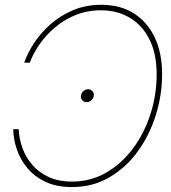

<svg xmlns="http://www.w3.org/2000/svg" viewBox="-20 -757 700 787"><path d="M395.5 -737.3Q473.1 -737.3 528.8 -702.1Q584.5 -667 614.5 -603Q644.5 -539.1 644.5 -452.1Q644.5 -368.2 618.9 -285.9Q593.3 -203.6 545.2 -137Q497.1 -70.3 428.7 -30.3Q360.4 9.8 274.9 9.8Q210.4 9.8 164.8 -12.5Q119.1 -34.7 90.3 -70.3Q61.5 -106 48.1 -147.5Q34.7 -189 34.2 -227.5H56.6Q58.1 -190.4 71.3 -152.3Q84.5 -114.3 111.1 -82.8Q137.7 -51.3 178.5 -32Q219.2 -12.7 275.4 -12.7Q351.6 -12.7 415 -49.3Q478.5 -85.9 524.9 -148.2Q571.3 -210.4 596.7 -289.3Q622.1 -368.2 622.1 -452.1Q622.1 -538.1 592 -596.7Q562 -655.3 510.5 -685.1Q459 -714.8 394.5 -714.8Q337.9 -714.8 290.3 -695.6Q242.7 -676.3 205.3 -644.5Q168 -612.8 141.8 -575Q115.7 -537.1 102.1 -500H79.1Q92.3 -538.6 119.4 -580.1Q146.5 -621.6 186.5 -657.2Q226.6 -692.9 279.1 -715.1Q331.5 -737.3 395.5 -737.3ZM335.4 -338.4Q323.7 -338.4 316.9 -346.7Q310.1 -355 312 -366.2Q314 -377 322.3 -384Q330.6 -391.1 340.8 -391.1Q352.5 -391.1 359.4 -382.8Q366.2 -374.5 364.3 -363.3Q362.3 -352.5 354 -345.5Q345.7 -338.4 335.4 -338.4Z"/></svg>

Font: Inter Display Thin
Style: Italic
Weight: 100
Italic angle: -9.39999°
Designer: Rasmus Andersson
Foundry: rsms
Version: Version 4.000;git-a52131595